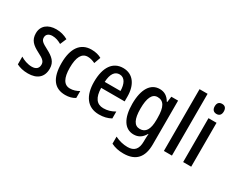

<svg xmlns="http://www.w3.org/2000/svg" viewBox="-127 -1283 2504 2046"><g transform="rotate(30 1125.5 -260.0)"><path d="M355 -150C355 -235 304 -274 229 -314C154 -353 133 -370 133 -408C133 -445 160 -468 207 -468C248 -468 283 -454 318 -434L351 -512C306 -537 260 -550 207 -550C104 -550 37 -495 37 -405C37 -320 83 -281 162 -240C240 -202 257 -179 257 -143C257 -100 230 -73 176 -73C126 -73 73 -93 37 -116V-21C74 -2 119 10 177 10C288 10 355 -45 355 -150Z M636 10C681 10 721 0 755 -22V-107C720 -87 686 -75 645 -75C571 -75 534 -140 534 -267C534 -397 570 -464 644 -464C673 -464 704 -455 735 -440L764 -520C733 -538 692 -550 640 -550C505 -550 433 -447 433 -266C433 -79 503 10 636 10Z M1031 -549C905 -549 833 -448 833 -266C833 -99 904 10 1051 10C1107 10 1153 -1 1197 -25V-110C1150 -83 1108 -71 1058 -71C976 -71 933 -130 931 -248H1220V-308C1220 -450 1153 -549 1031 -549ZM1031 -471C1095 -471 1125 -407 1126 -322H932C937 -423 973 -471 1031 -471Z M1480 -550C1369 -550 1303 -449 1303 -267C1303 -90 1367 10 1477 10C1534 10 1577 -15 1610 -73H1614C1612 -49 1610 -18 1610 4V19C1610 117 1568 158 1488 158C1438 158 1385 146 1333 120V207C1379 230 1427 240 1485 240C1639 240 1709 154 1709 -1V-540H1626L1616 -469H1611C1578 -526 1535 -550 1480 -550ZM1502 -464C1577 -464 1612 -407 1612 -271V-247C1612 -128 1576 -74 1505 -74C1437 -74 1404 -136 1404 -266C1404 -396 1436 -464 1502 -464Z M1945 0V-760H1846V0Z M2134 -745C2098 -745 2077 -725 2077 -683C2077 -642 2099 -621 2134 -621C2168 -621 2189 -642 2189 -683C2189 -724 2169 -745 2134 -745ZM2182 -540H2083V0H2182Z"/></g></svg>

Font: Noto Sans Gujarati Condensed Medium
Style: Regular
Weight: 500
Width: 3
Designer: Jelle Bosma - Monotype Design Team, Universal Thirst
Foundry: Monotype Imaging Inc.
Version: Version 2.106